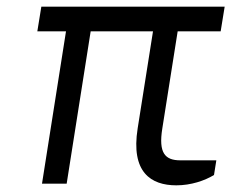

<svg xmlns="http://www.w3.org/2000/svg" viewBox="-20 -551 694 576"><path d="M92 -457H178L106 0H180L252 -457H439L393 -166C372 -34 433 5 509 5C553 5 594 -9 622 -26L629 -70H521C475 -70 455 -92 467 -166L513 -457H642L654 -531H104Z"/></svg>

Font: Exo
Style: Regular Italic
Weight: 400
Designer: Natanael Gama
Version: Version 1.00